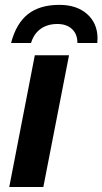

<svg xmlns="http://www.w3.org/2000/svg" viewBox="-20 -750 411 770"><path d="M17.1 0 119.6 -528.3H256.8L153.8 0ZM218.3 -730.5Q288.1 -730.5 329.6 -693.4Q371.1 -656.2 371.1 -596.2L370.1 -577.6H290.5Q290.5 -613.3 268.8 -633.5Q247.1 -653.8 210.4 -653.8Q170.4 -653.8 143.1 -634.3Q115.7 -614.7 104.5 -577.6H24.4Q44.9 -656.2 92.3 -693.4Q139.6 -730.5 218.3 -730.5Z"/></svg>

Font: Liberation Sans
Style: Bold Italic
Weight: 700
Italic angle: -12°
Designer: Steve Matteson
Foundry: Ascender Corporation
Version: Version 2.1.5